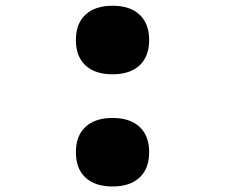

<svg xmlns="http://www.w3.org/2000/svg" viewBox="-20 -644 790 674"><path d="M246.4 -109.6Q246.4 -167.1 280 -198.5Q313.5 -229.9 375 -229.9Q436.5 -229.9 470 -198.6Q503.6 -167.3 503.6 -109.7Q503.6 -52.2 470 -20.8Q436.5 10.6 375 10.6Q313.5 10.6 280 -20.7Q246.4 -52 246.4 -109.6ZM246.4 -503.4Q246.4 -561 280 -592.4Q313.5 -623.8 375 -623.8Q436.5 -623.8 470 -592.4Q503.6 -561.1 503.6 -503.6Q503.6 -446 470 -414.6Q436.5 -383.2 375 -383.2Q313.5 -383.2 280 -414.5Q246.4 -445.9 246.4 -503.4Z"/></svg>

Font: Martian Mono sWd Rg
Style: Regular
Weight: 400
Width: 6
Monospace: yes
Designer: Roman Shamin
Foundry: Evil Martians
Version: Version 1.000